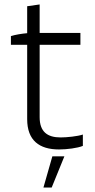

<svg xmlns="http://www.w3.org/2000/svg" viewBox="-20 -668 427 862"><path d="M245 3C280 3 328 -3 352 -13V-64C329 -56 280 -51 252 -51C192 -51 158 -77 158 -142V-467H341V-520H158V-648L102 -640V-519C78 -517 48 -512 29 -506V-467H102V-133C102 -37 157 3 245 3ZM175 174H212L269 34H215Z"/></svg>

Font: Fixel Display Light
Style: Regular
Weight: 300
Designer: AlfaBravo + MacPaw
Foundry: Kyrylo Tkachov, Marchela Mozhyna, Serhii Makarenko, Maria Weinstein, Zakhar Kryvoshyya
Version: Version 1.211